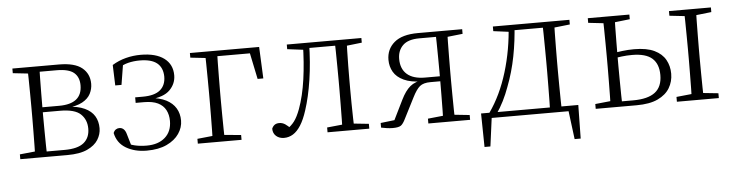

<svg xmlns="http://www.w3.org/2000/svg" viewBox="-44 -718 4114 1072"><g transform="rotate(-5 2013.5 -182.0)"><path d="M46 0V-27L155 -38L163 -30H297Q371 -30 405 -58Q439 -86 439 -137Q439 -187 406 -218.5Q373 -250 290 -250H163V-278H288Q417 -278 417 -382Q417 -428 388 -452.5Q359 -477 291 -477H163L155 -470L46 -482V-508H306Q395 -508 436 -474.5Q477 -441 477 -385Q477 -356 463.5 -329.5Q450 -303 417.5 -285Q385 -267 328 -262L331 -269Q392 -266 429.5 -248.5Q467 -231 484.5 -202Q502 -173 502 -134Q502 -100 483 -69.5Q464 -39 422 -19.5Q380 0 310 0ZM130 0Q131 -24 131.5 -64.5Q132 -105 132.5 -148.5Q133 -192 133 -226V-283Q133 -316 132.5 -359.5Q132 -403 131.5 -443.5Q131 -484 130 -508H197Q196 -484 195.5 -443Q195 -402 194.5 -355Q194 -308 194 -267V-226Q194 -192 194.5 -148.5Q195 -105 195.5 -64.5Q196 -24 197 0Z M754 14Q687 14 638.5 -14.5Q590 -43 578 -100Q583 -113 592 -119Q601 -125 612 -125Q626 -125 636 -115.5Q646 -106 651 -87L674 -9L629 -45Q660 -28 690 -21Q720 -14 756 -14Q821 -14 859 -47.5Q897 -81 897 -140Q897 -175 883 -201.5Q869 -228 839.5 -242.5Q810 -257 761 -257H715V-288H758Q824 -288 855.5 -314.5Q887 -341 887 -390Q886 -440 854.5 -465.5Q823 -491 758 -491Q724 -491 693.5 -483.5Q663 -476 633 -456L665 -487L645 -364H610L606 -479Q642 -501 682.5 -511.5Q723 -522 766 -522Q851 -522 897 -487.5Q943 -453 943 -392Q943 -345 908.5 -310Q874 -275 794 -269L796 -277Q851 -273 887 -254.5Q923 -236 941 -206Q959 -176 959 -137Q959 -98 935.5 -63.5Q912 -29 866.5 -7.5Q821 14 754 14Z M1125 0Q1126 -24 1126.5 -64.5Q1127 -105 1127.5 -148.5Q1128 -192 1128 -226V-275Q1128 -312 1127.5 -357Q1127 -402 1126.5 -443Q1126 -484 1125 -508H1193Q1192 -484 1191.5 -443Q1191 -402 1190.5 -357Q1190 -312 1190 -275V-226Q1190 -192 1190.5 -148.5Q1191 -105 1191.5 -64.5Q1192 -24 1193 0ZM1158 -477V-508H1429L1437 -331H1405L1369 -504L1400 -477ZM1041 0V-27L1148 -38H1168L1286 -27V0ZM1041 -482V-508H1158V-470H1150Z M1524 10Q1497 10 1479.5 -5.5Q1462 -21 1462 -47Q1468 -61 1478 -68Q1488 -75 1504 -75Q1521 -75 1536.5 -65Q1552 -55 1570 -35V-26H1540V-35Q1568 -52 1586 -76Q1604 -100 1620 -143Q1646 -214 1659 -306.5Q1672 -399 1674 -508H1709Q1707 -396 1692.5 -300.5Q1678 -205 1654 -132Q1638 -82 1618 -50.5Q1598 -19 1574.5 -4.5Q1551 10 1524 10ZM1584 -482V-508H1687V-470H1680ZM1689 -478V-508H1881V-478ZM1768 0V-27L1877 -38H1897L2002 -27V0ZM1852 0Q1853 -24 1853.5 -64.5Q1854 -105 1854.5 -148.5Q1855 -192 1855 -226V-283Q1855 -316 1854.5 -359.5Q1854 -403 1853.5 -443.5Q1853 -484 1852 -508H1919Q1918 -484 1917 -443.5Q1916 -403 1915.5 -359.5Q1915 -316 1915 -283V-226Q1915 -192 1915.5 -148.5Q1916 -105 1917 -64.5Q1918 -24 1919 0ZM1885 -470V-508H2002V-482L1897 -470Z M2319 -508H2567V-482L2458 -470L2450 -478H2324Q2261 -478 2231.5 -449Q2202 -420 2202 -373Q2202 -317 2236.5 -287Q2271 -257 2337 -257H2450V-229H2365Q2325 -229 2305 -212.5Q2285 -196 2263 -152L2205 -38Q2192 -11 2179.5 -1.5Q2167 8 2133 8Q2116 8 2099.5 5.5Q2083 3 2068 0V-26L2171 -38L2137 -17L2200 -145Q2224 -194 2252 -217Q2280 -240 2326 -245L2321 -237Q2256 -238 2216.5 -256.5Q2177 -275 2159.5 -305.5Q2142 -336 2142 -373Q2142 -433 2186 -470.5Q2230 -508 2319 -508ZM2417 0Q2418 -24 2418.5 -65Q2419 -106 2419.5 -152Q2420 -198 2420 -237V-283Q2420 -316 2419.5 -359.5Q2419 -403 2418.5 -443.5Q2418 -484 2417 -508H2483Q2482 -484 2481.5 -443.5Q2481 -403 2480.5 -359.5Q2480 -316 2480 -283V-226Q2480 -192 2480.5 -148.5Q2481 -105 2481.5 -64.5Q2482 -24 2483 0ZM2333 0V-27L2440 -38H2462L2567 -27V0Z M3143 0H2665L2691 -23L2667 158H2634L2631 -30H3176L3173 158H3139L3116 -23ZM3016 0Q3017 -24 3017.5 -64.5Q3018 -105 3018.5 -148.5Q3019 -192 3019 -226V-283Q3019 -316 3018.5 -359.5Q3018 -403 3017.5 -443.5Q3017 -484 3016 -508H3082Q3081 -484 3080.5 -443.5Q3080 -403 3079.5 -359.5Q3079 -316 3079 -283V-226Q3079 -192 3079.5 -148.5Q3080 -105 3080.5 -64.5Q3081 -24 3082 0ZM2739 -482V-508H2841V-470H2831ZM3049 -470V-508H3168V-482L3060 -470ZM2678 -30Q2743 -122 2781 -247Q2819 -372 2827 -508H2860Q2855 -419 2838 -331.5Q2821 -244 2790 -164Q2776 -125 2757.5 -88Q2739 -51 2716 -18V-6ZM2841 -477V-508H3051V-477Z M3380 0V-29H3484Q3566 -29 3606.5 -60Q3647 -91 3647 -157Q3647 -219 3611.5 -250.5Q3576 -282 3499 -282Q3469 -282 3440.5 -278.5Q3412 -275 3383 -269V-300Q3415 -305 3447.5 -309Q3480 -313 3513 -313Q3584 -313 3626.5 -292.5Q3669 -272 3688.5 -237Q3708 -202 3708 -159Q3708 -115 3686.5 -79Q3665 -43 3619.5 -21.5Q3574 0 3500 0ZM3355 0Q3356 -24 3356.5 -64.5Q3357 -105 3357.5 -148.5Q3358 -192 3358 -226V-283Q3358 -316 3357.5 -359.5Q3357 -403 3356.5 -443.5Q3356 -484 3355 -508H3421Q3420 -484 3419.5 -443.5Q3419 -403 3418.5 -359.5Q3418 -316 3418 -282V-226Q3418 -192 3418.5 -148.5Q3419 -105 3419.5 -64.5Q3420 -24 3421 0ZM3809 0Q3811 -24 3811.5 -64.5Q3812 -105 3812.5 -148.5Q3813 -192 3813 -226V-283Q3813 -316 3812.5 -359.5Q3812 -403 3811.5 -443.5Q3811 -484 3809 -508H3877Q3876 -484 3875.5 -443.5Q3875 -403 3874.5 -359.5Q3874 -316 3874 -283V-226Q3874 -192 3874.5 -148.5Q3875 -105 3875.5 -64.5Q3876 -24 3877 0ZM3271 -482V-508H3504V-482L3399 -470H3378ZM3726 0V-27L3834 -38H3855L3961 -27V0ZM3726 -482V-508H3961V-482L3855 -470H3834ZM3271 0V-27L3378 -38H3391V0Z"/></g></svg>

Font: Early Summer Mincho VF
Style: Regular
Weight: 250
Designer: GuiWonder
Version: Version 1.002